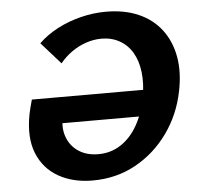

<svg xmlns="http://www.w3.org/2000/svg" viewBox="-50 -725 818 791"><g transform="rotate(-5 358.5 -329.0)"><path d="M302 15Q221 15 161 -19Q101 -53 74.5 -118.5Q48 -184 66 -279Q68 -290 72.5 -307Q77 -324 81 -339L220 -307Q216 -300 211.5 -289Q207 -278 204 -266Q191 -217 204.5 -177Q218 -137 252 -114Q286 -91 335 -91Q387 -91 428.5 -118.5Q470 -146 497.5 -195Q525 -244 537 -308Q547 -364 541.5 -411.5Q536 -459 516 -493Q496 -527 463 -545.5Q430 -564 388 -564Q356 -564 324 -553Q292 -542 264.5 -522.5Q237 -503 216 -477L136 -567Q170 -600 215 -623.5Q260 -647 312 -660Q364 -673 416 -673Q493 -673 551 -647.5Q609 -622 645 -574.5Q681 -527 692.5 -462.5Q704 -398 688 -320Q669 -225 614.5 -149Q560 -73 480 -29Q400 15 302 15ZM142 -231 81 -339H583L560 -231Z"/></g></svg>

Font: Ysabeau Office ExtraBold
Style: Italic
Weight: 800
Italic angle: -12°
Designer: Christian Thalmann (Catharsis Fonts)
Version: Version 2.001;gftools[0.9.30]; featfreeze: tnum,lnum,ss02